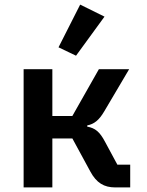

<svg xmlns="http://www.w3.org/2000/svg" viewBox="-20 -818 640 838"><path d="M83.1 0H208.5V-213.8H295.8L373.9 -70C400.9 -19.5 434.3 0 483 0H548.3V-99.4H492.2L438.2 -199.6C415.1 -243.3 395.2 -258.9 360.8 -265.3V-270.6C390.6 -276.6 411.9 -292.6 435 -332L543.7 -516H411.6L295.8 -311.8H208.5V-516H83.1ZM235.4 -611.5 311.8 -574.9 436.1 -745.4 329.9 -797.9Z"/></svg>

Font: Margiela Mono SemiBold
Style: Regular
Weight: 600
Designer: Mike Abbink, Paul van der Laan, Pieter van Rosmalen
Foundry: Bold Monday
Version: Version 2.003 2021